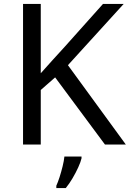

<svg xmlns="http://www.w3.org/2000/svg" viewBox="-20 -734 659 975"><path d="M619 0H513L260 -341L187 -277V0H97V-714H187V-362Q217 -396 248 -430Q279 -464 310 -498L503 -714H608L325 -403ZM394 70Q390 88 377.5 115.5Q365 143 348.5 171Q332 199 314 221H266V209Q274 192 282.5 165.5Q291 139 298 110.5Q305 82 307 61H394Z"/></svg>

Font: Noto Sans Old North Arabian
Style: Regular
Weight: 400
Designer: Monotype Design Team
Foundry: Monotype Imaging Inc.
Version: Version 2.001; ttfautohint (v1.8.4.7-5d5b)